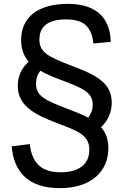

<svg xmlns="http://www.w3.org/2000/svg" viewBox="-20 -762 660 994"><path d="M541 5.5C541 -41.5 527.5 -76 503 -103.5C539.5 -138 558.5 -181.5 558.5 -231C558.5 -336 473 -376 340.5 -425.5C228 -469 184 -492.5 184 -557.5C184 -627 231.5 -661.5 322.5 -661.5C408 -661.5 454 -628.5 463.5 -537L553.5 -545.5C549.5 -690 455 -742 332 -742C178 -742 89.5 -674.5 89.5 -554.5C89.5 -507 104 -471 128.5 -442.5C93.5 -411.5 72 -369 72 -317.5C72 -215.5 157 -170 270.5 -126.5C383.5 -84 442.5 -63.5 442.5 14C442.5 86.5 390.5 130 294 130C205 130 146.5 93 134 -16L40.5 -4.5C51.5 128 126.5 212 290 212C457 212 541 121 541 5.5ZM323 -201C210 -244.5 166.5 -266 166.5 -329C166.5 -356 174 -377.5 189 -395.5C218 -379 251.5 -365 288 -351C401.5 -308 460 -287.5 460 -220C460 -194 451 -171.5 436.5 -153C404.5 -170 366 -185 323 -201Z"/></svg>

Font: FontWithASyntaxHighlighterNightOwl
Style: Regular
Weight: 400
Designer: Riley Cran & the Lettermatic Team
Foundry: Lettermatic
Version: Version 1.000 (FontWithASyntaxHighlighterNightOwl)